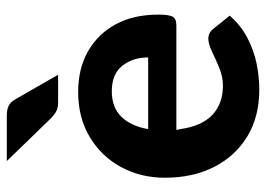

<svg xmlns="http://www.w3.org/2000/svg" viewBox="-129 -646 783 565"><g transform="rotate(-90 262.5 -363.5)"><path d="M281 8Q202 8 144 -27Q86 -62 54 -124.5Q22 -187 22 -270Q22 -341 53.5 -399Q85 -457 142 -491Q199 -525 274 -525Q343 -525 394 -496Q445 -467 473.5 -414.5Q502 -362 502 -289Q502 -260 496.5 -248Q491 -236 470 -236H163Q163 -233 163.5 -230.5Q164 -228 165 -225Q174 -161 207 -130Q240 -99 293 -99Q319 -99 344.5 -109.5Q370 -120 393 -131Q416 -142 432 -142Q447 -142 458 -130L499 -79Q470 -46 433.5 -27Q397 -8 358 0Q319 8 281 8ZM165 -319H376Q376 -364 351.5 -395Q327 -426 277 -426Q229 -426 201.5 -398Q174 -370 165 -319ZM71 -735H204Q226 -735 237 -727.5Q248 -720 255 -706L325 -584H245Q229 -584 219.5 -588.5Q210 -593 199 -603Z"/></g></svg>

Font: Aleo ExtraBold
Style: Regular
Weight: 800
Designer: Alessio Laiso
Foundry: Alessio Laiso
Version: Version 2.001;gftools[0.9.29]